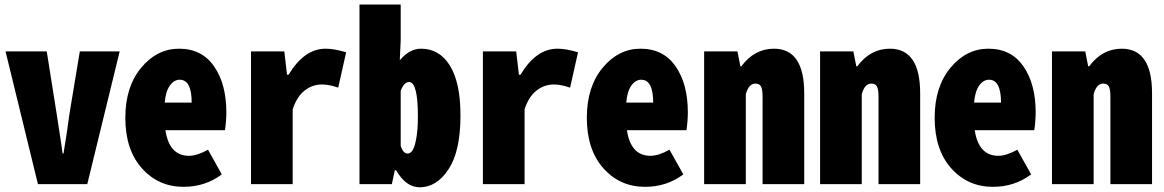

<svg xmlns="http://www.w3.org/2000/svg" viewBox="-20 -794 5020 828"><path d="M143.6 0 3.9 -572.3H181.6L223.6 -307.6Q227.5 -280.3 236.8 -221.7Q246.1 -163.1 250 -131.8H253.9Q268.6 -220.7 280.3 -307.6L324.2 -572.3H496.1L356.4 0Z M771.5 11.7Q663.1 11.7 591.8 -68.4Q520.5 -148.4 520.5 -286.1Q520.5 -419.9 588.9 -502Q657.2 -584 752 -584Q850.6 -584 903.3 -507.8Q956.1 -431.6 956.1 -309.6Q956.1 -273.4 950.2 -232.4H693.4Q710 -122.1 794.9 -122.1Q830.1 -122.1 877 -148.4L936.5 -42Q865.2 11.7 771.5 11.7ZM690.4 -351.6H806.6Q806.6 -450.2 754.9 -450.2Q730.5 -450.2 712.4 -424.8Q694.3 -399.4 690.4 -351.6Z M1062.5 0V-572.3H1206.1L1217.8 -471.7H1224.6Q1292 -584 1383.8 -584Q1421.9 -584 1472.7 -568.4L1438.5 -416Q1399.4 -429.7 1368.2 -429.7Q1327.1 -429.7 1293.5 -403.3Q1259.8 -377 1242.2 -322.3V0Z M1790 13.7Q1730.5 13.7 1688.5 -59.6H1682.6L1669.9 0H1530.3V-774.4H1708V-620.1L1704.1 -534.2Q1746.1 -584 1795.9 -584Q1875 -584 1920.4 -510.7Q1965.8 -437.5 1965.8 -295.9Q1965.8 -142.6 1914.6 -64.5Q1863.3 13.7 1790 13.7ZM1738.3 -131.8Q1749 -131.8 1758.3 -144.5Q1767.6 -157.2 1774.9 -195.3Q1782.2 -233.4 1782.2 -292Q1782.2 -440.4 1744.1 -440.4Q1722.7 -440.4 1708 -402.3V-166Q1717.8 -131.8 1738.3 -131.8Z M2062.5 0V-572.3H2206.1L2217.8 -471.7H2224.6Q2292 -584 2383.8 -584Q2421.9 -584 2472.7 -568.4L2438.5 -416Q2399.4 -429.7 2368.2 -429.7Q2327.1 -429.7 2293.5 -403.3Q2259.8 -377 2242.2 -322.3V0Z M2761.7 11.7Q2653.3 11.7 2582 -68.4Q2510.7 -148.4 2510.7 -286.1Q2510.7 -419.9 2579.1 -502Q2647.5 -584 2742.2 -584Q2840.8 -584 2893.6 -507.8Q2946.3 -431.6 2946.3 -309.6Q2946.3 -273.4 2940.4 -232.4H2683.6Q2700.2 -122.1 2785.2 -122.1Q2820.3 -122.1 2867.2 -148.4L2926.8 -42Q2855.5 11.7 2761.7 11.7ZM2680.7 -351.6H2796.9Q2796.9 -450.2 2745.1 -450.2Q2720.7 -450.2 2702.6 -424.8Q2684.6 -399.4 2680.7 -351.6Z M3016.6 0V-572.3H3160.2L3172.9 -507.8H3176.8Q3233.4 -584 3317.4 -584Q3448.2 -584 3448.2 -391.6V0H3268.6V-376Q3268.6 -409.2 3261.7 -421.4Q3254.9 -433.6 3237.3 -433.6Q3209 -433.6 3196.3 -387.7V0Z M3516.6 0V-572.3H3660.2L3672.9 -507.8H3676.8Q3733.4 -584 3817.4 -584Q3948.2 -584 3948.2 -391.6V0H3768.6V-376Q3768.6 -409.2 3761.7 -421.4Q3754.9 -433.6 3737.3 -433.6Q3709 -433.6 3696.3 -387.7V0Z M4261.7 11.7Q4153.3 11.7 4082 -68.4Q4010.7 -148.4 4010.7 -286.1Q4010.7 -419.9 4079.1 -502Q4147.5 -584 4242.2 -584Q4340.8 -584 4393.6 -507.8Q4446.3 -431.6 4446.3 -309.6Q4446.3 -273.4 4440.4 -232.4H4183.6Q4200.2 -122.1 4285.2 -122.1Q4320.3 -122.1 4367.2 -148.4L4426.8 -42Q4355.5 11.7 4261.7 11.7ZM4180.7 -351.6H4296.9Q4296.9 -450.2 4245.1 -450.2Q4220.7 -450.2 4202.6 -424.8Q4184.6 -399.4 4180.7 -351.6Z M4516.6 0V-572.3H4660.2L4672.9 -507.8H4676.8Q4733.4 -584 4817.4 -584Q4948.2 -584 4948.2 -391.6V0H4768.6V-376Q4768.6 -409.2 4761.7 -421.4Q4754.9 -433.6 4737.3 -433.6Q4709 -433.6 4696.3 -387.7V0Z"/></svg>

Font: Gen Shin Gothic Monospace Heavy
Style: Bold
Weight: 800
Designer: [Source Han Sans]
Ryoko NISHIZUKA  (kana & ideographs); Paul D. Hunt (Latin, Greek & Cyrillic); Wenlong ZHANG  (bopomofo
Version: Version 1.002.20150607